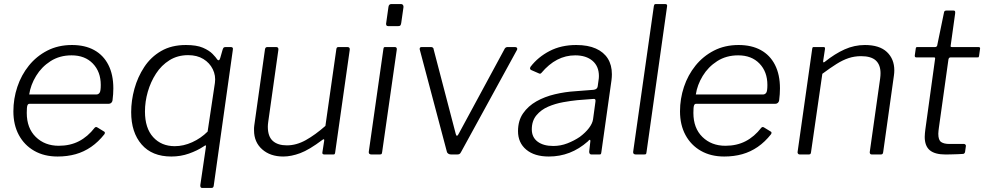

<svg xmlns="http://www.w3.org/2000/svg" viewBox="-20 -762 4854 947"><path d="M264 10Q198 10 149 -18Q100 -46 73 -96Q46 -146 46 -213Q46 -275 65.5 -333.5Q85 -392 122.5 -438.5Q160 -485 213.5 -512.5Q267 -540 335 -540Q399 -540 444.5 -515Q490 -490 514.5 -442Q539 -394 539 -326Q539 -312 538 -297.5Q537 -283 535 -267Q534 -260 529 -255Q524 -250 516 -250H125Q118 -250 115 -241.5Q112 -233 112 -205Q112 -130 156.5 -86.5Q201 -43 270 -43Q326 -43 369.5 -65.5Q413 -88 447 -132Q451 -136 454.5 -135.5Q458 -135 461 -133L492 -114Q501 -110 495 -100Q465 -62 429.5 -37.5Q394 -13 353 -1.5Q312 10 264 10ZM455 -296Q465 -296 471 -304Q477 -312 477 -343Q477 -408 438 -448.5Q399 -489 333 -489Q274 -489 229.5 -460.5Q185 -432 158 -387.5Q131 -343 124 -296Z M977 165Q967 165 968 151L995 -33Q997 -44 995 -45Q993 -46 983 -39Q953 -19 912 -4.5Q871 10 825 10Q730 10 678.5 -49.5Q627 -109 627 -209Q627 -266 643 -324Q659 -382 691.5 -431.5Q724 -481 775 -510.5Q826 -540 897 -540Q950 -540 981 -526.5Q1012 -513 1028.5 -496Q1045 -479 1052 -468Q1056 -464 1059.5 -465Q1063 -466 1066 -475L1078 -517Q1081 -526 1084 -528Q1087 -530 1096 -530H1118Q1125 -530 1127.5 -526.5Q1130 -523 1128 -513L1034 155Q1033 161 1030 163Q1027 165 1022 165H977ZM842 -41Q885 -41 928 -60.5Q971 -80 1004 -113L1040 -353Q1045 -389 1029.5 -420.5Q1014 -452 983 -471Q952 -490 908 -490Q856 -490 816 -465Q776 -440 749.5 -399Q723 -358 709 -309.5Q695 -261 695 -212Q695 -130 735.5 -85.5Q776 -41 842 -41Z M1377 10Q1313 10 1273 -25.5Q1233 -61 1233 -119Q1233 -125 1233 -131Q1233 -137 1234 -142L1287 -519Q1288 -525 1291 -527.5Q1294 -530 1299 -530H1342Q1348 -530 1351 -526.5Q1354 -523 1353 -516L1303 -161Q1302 -154 1301.5 -148Q1301 -142 1301 -137Q1301 -89 1325.5 -67Q1350 -45 1395 -45Q1442 -45 1488.5 -71Q1535 -97 1585 -141L1639 -520Q1640 -526 1642.5 -528Q1645 -530 1651 -530H1693Q1700 -530 1703 -526.5Q1706 -523 1705 -516L1633 -9Q1632 -4 1630.5 -2Q1629 0 1623 0H1580Q1575 0 1572 -2.5Q1569 -5 1570 -10L1579 -68Q1580 -74 1577.5 -75Q1575 -76 1570 -72Q1505 -23 1460.5 -6.5Q1416 10 1377 10Z M1865 -13Q1864 -4 1861.5 -2Q1859 0 1850 0H1813Q1805 0 1801.5 -3.5Q1798 -7 1799 -14L1871 -520Q1872 -527 1874 -528.5Q1876 -530 1881 -530H1927Q1933 -530 1935.5 -526.5Q1938 -523 1937 -517ZM1959 -649Q1958 -641 1955 -637Q1952 -633 1943 -633H1895Q1888 -633 1885.5 -638Q1883 -643 1885 -650L1896 -728Q1898 -742 1910 -742H1959Q1964 -742 1967.5 -737.5Q1971 -733 1970 -726Z M2520 -530Q2527 -530 2530 -525.5Q2533 -521 2530 -516L2254 -12Q2250 -4 2245.5 -2Q2241 0 2233 0H2206Q2197 0 2191 -4Q2185 -8 2184 -14L2050 -519Q2049 -530 2060 -530H2106Q2111 -530 2115 -527Q2119 -524 2119 -518L2228 -101Q2233 -82 2244 -105L2470 -523Q2475 -530 2484 -530H2520Z M2880 -65Q2837 -27 2789 -8.5Q2741 10 2687 10Q2616 10 2575.5 -24Q2535 -58 2535 -115Q2535 -167 2560 -203Q2585 -239 2625.5 -262Q2666 -285 2716.5 -297Q2767 -309 2817 -312L2907 -319Q2926 -321 2928 -336L2932 -365Q2933 -370 2933.5 -376Q2934 -382 2934 -387Q2934 -435 2902.5 -462Q2871 -489 2817 -489Q2770 -489 2728.5 -467.5Q2687 -446 2650 -402Q2647 -399 2644.5 -398.5Q2642 -398 2638 -400L2599 -417Q2596 -419 2594.5 -422.5Q2593 -426 2597 -433Q2634 -481 2691 -510.5Q2748 -540 2822 -540Q2880 -540 2919 -522.5Q2958 -505 2978 -473Q2998 -441 2998 -396Q2998 -389 2997.5 -381.5Q2997 -374 2996 -366L2946 -11Q2945 -3 2943 -1.5Q2941 0 2934 0H2897Q2892 0 2889 -3.5Q2886 -7 2886 -14L2892 -67Q2891 -79 2880 -65ZM2917 -261Q2918 -269 2915.5 -272Q2913 -275 2906 -274L2828 -268Q2797 -265 2758 -258Q2719 -251 2684 -236Q2649 -221 2626 -193.5Q2603 -166 2603 -124Q2603 -85 2631.5 -63.5Q2660 -42 2709 -42Q2745 -42 2778.5 -55Q2812 -68 2840 -87Q2868 -108 2885 -130.5Q2902 -153 2905 -173Z M3169 -13Q3168 -4 3166 -2Q3164 0 3154 0H3117Q3109 0 3105.5 -3.5Q3102 -7 3103 -14L3205 -732Q3207 -739 3208.5 -740.5Q3210 -742 3216 -742H3261Q3273 -742 3270 -729Z M3552 10Q3486 10 3437 -18Q3388 -46 3361 -96Q3334 -146 3334 -213Q3334 -275 3353.5 -333.5Q3373 -392 3410.5 -438.5Q3448 -485 3501.5 -512.5Q3555 -540 3623 -540Q3687 -540 3732.5 -515Q3778 -490 3802.5 -442Q3827 -394 3827 -326Q3827 -312 3826 -297.5Q3825 -283 3823 -267Q3822 -260 3817 -255Q3812 -250 3804 -250H3413Q3406 -250 3403 -241.5Q3400 -233 3400 -205Q3400 -130 3444.5 -86.5Q3489 -43 3558 -43Q3614 -43 3657.5 -65.5Q3701 -88 3735 -132Q3739 -136 3742.5 -135.5Q3746 -135 3749 -133L3780 -114Q3789 -110 3783 -100Q3753 -62 3717.5 -37.5Q3682 -13 3641 -1.5Q3600 10 3552 10ZM3743 -296Q3753 -296 3759 -304Q3765 -312 3765 -343Q3765 -408 3726 -448.5Q3687 -489 3621 -489Q3562 -489 3517.5 -460.5Q3473 -432 3446 -387.5Q3419 -343 3412 -296Z M3925 0Q3919 0 3916 -4Q3913 -8 3914 -13L3986 -521Q3987 -527 3988.5 -528.5Q3990 -530 3995 -530H4041Q4046 -530 4048 -528Q4050 -526 4049 -520L4040 -461Q4039 -450 4048 -457Q4098 -497 4146 -518.5Q4194 -540 4246 -540Q4318 -540 4354.5 -505.5Q4391 -471 4391 -415Q4391 -409 4390.5 -402.5Q4390 -396 4389 -389L4336 -11Q4335 -5 4332.5 -2.5Q4330 0 4323 0H4280Q4274 0 4271.5 -4Q4269 -8 4270 -13L4321 -374Q4322 -381 4322.5 -388Q4323 -395 4323 -401Q4323 -442 4300 -463.5Q4277 -485 4227 -485Q4195 -485 4166 -475.5Q4137 -466 4106 -446.5Q4075 -427 4036 -398L3980 -10Q3979 -4 3976.5 -2Q3974 0 3967 0H3925Z M4644 0Q4591 0 4566 -21Q4541 -42 4541 -87Q4541 -96 4542 -105Q4543 -114 4544 -123L4592 -471Q4593 -476 4591.5 -477.5Q4590 -479 4585 -479H4499Q4491 -479 4492 -489L4497 -524Q4498 -528 4499.5 -529Q4501 -530 4505 -530H4593Q4597 -530 4600 -533Q4603 -536 4603 -540L4636 -700Q4637 -710 4648 -710H4683Q4689 -710 4690.5 -706.5Q4692 -703 4691 -695L4669 -537Q4668 -533 4669.5 -531.5Q4671 -530 4675 -530H4805Q4810 -530 4812.5 -528Q4815 -526 4814 -522L4809 -486Q4808 -481 4807 -480Q4806 -479 4800 -479H4669Q4660 -479 4658 -469L4611 -133Q4610 -124 4609 -117Q4608 -110 4608 -102Q4608 -71 4622 -61.5Q4636 -52 4662 -52H4735Q4739 -52 4742 -48.5Q4745 -45 4744 -41L4740 -13Q4739 -6 4732 -3Q4722 -2 4705 -1.5Q4688 -1 4671 -0.5Q4654 0 4644 0Z"/></svg>

Font: Libre Franklin Thin Light
Style: Italic
Weight: 300
Italic angle: -8°
Version: Version 3.000